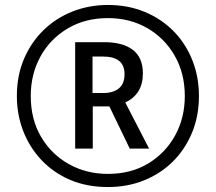

<svg xmlns="http://www.w3.org/2000/svg" viewBox="-20 -744 870 774"><path d="M415 10Q330 10 262.5 -19Q195 -48 147 -99Q99 -150 73.5 -216Q48 -282 48 -357Q48 -439 76.5 -506Q105 -573 155 -622Q205 -671 272 -697.5Q339 -724 415 -724Q496 -724 563.5 -696Q631 -668 680 -618Q729 -568 755.5 -501Q782 -434 782 -357Q782 -277 754.5 -210Q727 -143 677.5 -93.5Q628 -44 561 -17Q494 10 415 10ZM415 -43Q508 -43 577.5 -85Q647 -127 686 -198Q725 -269 725 -357Q725 -448 684.5 -519Q644 -590 574 -630.5Q504 -671 415 -671Q323 -671 252.5 -629Q182 -587 143 -516Q104 -445 104 -357Q104 -263 145.5 -192.5Q187 -122 257.5 -82.5Q328 -43 415 -43ZM283 -145V-574H400Q475 -574 515.5 -543Q556 -512 556 -448Q556 -364 485 -331L581 -145H503L421 -315H354V-145ZM396 -369Q436 -369 459 -387.5Q482 -406 482 -445Q482 -516 396 -516H353V-369Z"/></svg>

Font: Noto Sans Thai ExtCond
Style: Regular
Weight: 400
Width: 2
Designer: Monotype Design Team
Foundry: Monotype Imaging Inc.
Version: Version 2.002; ttfautohint (v1.8.4.7-5d5b)